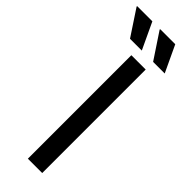

<svg xmlns="http://www.w3.org/2000/svg" viewBox="-346 -884 900 900"><g transform="rotate(45 104.5 -434.0)"><path d="M86.1 0V-686H181.2V0ZM180.4 -736 94.8 -865 95.8 -868H195.2L257.3 -736ZM27.2 -736 -57.9 -865 -56.9 -868H43.4L105.4 -736Z"/></g></svg>

Font: Archivo Variable SemiBold
Style: Regular
Weight: 600
Designer: Hector Gatti
Foundry: Omnibus-Type
Version: Version 2.001